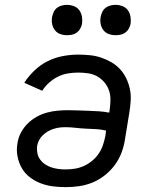

<svg xmlns="http://www.w3.org/2000/svg" viewBox="-20 -763 640 791"><path d="M250 8Q223 8 196.5 4.5Q170 1 146 -8.5Q122 -18 102 -33.5Q82 -49 69.5 -71Q57 -93 52 -119.5Q47 -146 52 -173Q55 -195 66 -216Q77 -237 93.5 -253.5Q110 -270 130.5 -281.5Q151 -293 173 -299Q195 -305 217 -307Q239 -309 261 -309Q282 -309 303.5 -308Q325 -307 346 -306.5Q367 -306 388 -304.5Q409 -303 430 -299L432 -312Q435 -333 435 -353.5Q435 -374 428.5 -392Q422 -410 409 -425Q396 -440 379.5 -449Q363 -458 343 -461Q323 -464 302 -464Q281 -464 260 -460.5Q239 -457 219.5 -447.5Q200 -438 183 -423Q166 -408 154 -389L80 -422Q98 -450 123 -473.5Q148 -497 177.5 -511.5Q207 -526 239 -532Q271 -538 302 -538Q327 -538 351 -535.5Q375 -533 397 -525.5Q419 -518 439 -506.5Q459 -495 474.5 -478Q490 -461 500 -440.5Q510 -420 515 -396.5Q520 -373 518.5 -349Q517 -325 513 -300L495 -190Q491 -162 481 -135Q471 -108 453.5 -84Q436 -60 412 -41Q388 -22 361 -11Q334 0 306 4Q278 8 250 8ZM250 -65Q269 -65 288 -68Q307 -71 325 -79Q343 -87 359 -100Q375 -113 386.5 -130Q398 -147 404 -165Q410 -183 414 -202L417 -225Q397 -230 376 -231Q355 -232 333.5 -233Q312 -234 291 -236.5Q270 -239 249 -239Q237 -239 225 -237.5Q213 -236 200.5 -232Q188 -228 177 -221.5Q166 -215 156.5 -206Q147 -197 141 -185.5Q135 -174 133 -162Q131 -147 134 -132Q137 -117 145.5 -105.5Q154 -94 166 -86Q178 -78 191.5 -73.5Q205 -69 220 -67Q235 -65 250 -65ZM456 -618Q441 -618 427.5 -623Q414 -628 405.5 -639.5Q397 -651 394.5 -665.5Q392 -680 395 -695Q397 -705 402 -715Q407 -725 416 -731.5Q425 -738 435.5 -740.5Q446 -743 456 -743Q471 -743 485 -737.5Q499 -732 507 -720.5Q515 -709 517.5 -694.5Q520 -680 518 -665Q516 -655 510.5 -645Q505 -635 496 -628.5Q487 -622 476.5 -620Q466 -618 456 -618ZM256 -618Q241 -618 227.5 -623Q214 -628 205.5 -639.5Q197 -651 194.5 -665.5Q192 -680 195 -695Q197 -705 202 -715Q207 -725 216 -731.5Q225 -738 235.5 -740.5Q246 -743 256 -743Q271 -743 285 -737.5Q299 -732 307 -720.5Q315 -709 317.5 -694.5Q320 -680 318 -665Q316 -655 310.5 -645Q305 -635 296 -628.5Q287 -622 276.5 -620Q266 -618 256 -618Z"/></svg>

Font: Iosevka Curly Extended
Style: Italic
Weight: 400
Width: 7
Italic angle: -9°
Monospace: yes
Designer: Belleve Invis
Foundry: Belleve Invis
Version: Version 11.1.0; ttfautohint (v1.8.3)